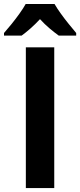

<svg xmlns="http://www.w3.org/2000/svg" viewBox="-54 -954 406 974"><path d="M77.1 0V-713.9H221.2V0ZM222.7 -933.6Q235.4 -911.6 254.2 -885.5Q272.9 -859.4 293.7 -833.7Q314.5 -808.1 332.5 -786.6V-773.4H244.1Q222.2 -789.1 197.3 -810.1Q172.4 -831.1 148.9 -856.9Q125 -831.1 100.6 -809.6Q76.2 -788.1 55.7 -773.4H-33.7V-786.6Q-16.6 -805.7 4.6 -832Q25.9 -858.4 45.4 -885.7Q64.9 -913.1 76.2 -933.6Z"/></svg>

Font: Open Sans SemiCondensed
Style: Bold
Weight: 700
Width: 4
Designer: Monotype Design Team
Foundry: Monotype Imaging Inc.
Version: Version 3.003